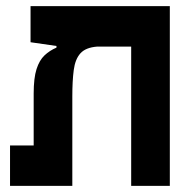

<svg xmlns="http://www.w3.org/2000/svg" viewBox="-20 -606 626 626"><path d="M533.7 0H407.7V-454.1H296.9Q259.3 -451.2 242.2 -432.1Q225.1 -413.1 220.5 -377.9Q215.8 -342.8 215.8 -291.5V0H12.7V-131.8H89.8V-300.8Q89.8 -351.6 99.1 -380.6Q108.4 -409.7 125.2 -425.5Q142.1 -441.4 164.1 -450.7V-456.1L79.6 -468.3V-585.9H533.7Z"/></svg>

Font: Cascadia Mono
Style: Bold
Weight: 700
Monospace: yes
Designer: Aaron Bell
Foundry: Saja Typeworks
Version: Version 2404.023; ttfautohint (v1.8.4)